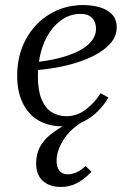

<svg xmlns="http://www.w3.org/2000/svg" viewBox="-20 -490 497 760"><path d="M327 -39 339 -26Q267 10 235.5 57Q204 104 204 146Q204 172 215.5 186Q227 200 249 200Q263 200 281 193Q299 186 319 167L342 190Q312 221 283.5 235.5Q255 250 221 250Q176 250 149.5 226Q123 202 123 156Q123 88 179.5 43Q236 -2 327 -39ZM227 10Q172 10 132 -13.5Q92 -37 70 -82Q48 -127 48 -190Q48 -271 82.5 -334.5Q117 -398 176.5 -434Q236 -470 310 -470Q343 -470 373.5 -461.5Q404 -453 423 -433.5Q442 -414 442 -381Q442 -346 416 -317Q390 -288 344.5 -266Q299 -244 241 -230.5Q183 -217 120 -212V-244Q170 -249 213.5 -260Q257 -271 290 -287.5Q323 -304 341.5 -326.5Q360 -349 360 -376Q360 -403 344.5 -419Q329 -435 299 -435Q262 -435 231 -416Q200 -397 177 -363Q154 -329 142 -284.5Q130 -240 130 -188Q130 -132 144.5 -97Q159 -62 184.5 -46Q210 -30 243 -30Q286 -30 321.5 -58Q357 -86 378 -121L409 -104Q394 -77 368.5 -51Q343 -25 308 -7.5Q273 10 227 10Z"/></svg>

Font: Brygada 1918
Style: Italic
Weight: 400
Italic angle: -8°
Designer: Mateusz Machalski | Borys Kosmynka | Przemek Hoffer
Foundry: NIEPODLEGLA 2018
Version: Version 3.006